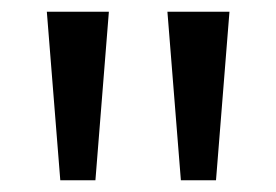

<svg xmlns="http://www.w3.org/2000/svg" viewBox="-20 -742 472 328"><path d="M83 -434H143L166 -722H60ZM289 -434H349L372 -722H266Z"/></svg>

Font: Perun
Style: Regular
Weight: 400
Foundry: Copyright (c) Stefan Peev, Context Ltd, 2016
Version: Version 1.089